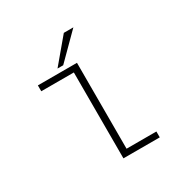

<svg xmlns="http://www.w3.org/2000/svg" viewBox="-153 -780 875 906"><g transform="rotate(-30 285.0 -327.0)"><path d="M205.5 -522.5 315.5 -653.5H367.5L236.5 -522.5ZM298.5 -32H461V0H263V-468H85.5V-500H298.5Z"/></g></svg>

Font: League Mono Narrow Thin
Style: Regular
Weight: 100
Width: 3
Designer: Tyler Finck
Foundry: The League of Moveable Type / Tyler Finck
Version: Version 2.210